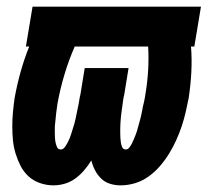

<svg xmlns="http://www.w3.org/2000/svg" viewBox="-20 -550 640 578"><path d="M141 8Q120 8 100 1Q80 -6 65.5 -19.5Q51 -33 42 -50.5Q33 -68 27 -87.5Q21 -107 19 -127.5Q17 -148 17 -169.5Q17 -191 19 -212.5Q21 -234 24 -255Q31 -294 42 -333.5Q53 -373 68 -410H58L78 -530H585L565 -410H555Q558 -372 556 -333Q554 -294 548 -255Q544 -234 539 -212.5Q534 -191 527 -170Q520 -149 510.5 -128Q501 -107 489 -87.5Q477 -68 461.5 -50Q446 -32 427 -18.5Q408 -5 386.5 1.5Q365 8 343 8Q326 8 310.5 3Q295 -2 284 -13Q273 -24 266 -37.5Q259 -51 255 -67Q245 -51 233 -37Q221 -23 206.5 -12.5Q192 -2 175 3Q158 8 141 8ZM359 -100Q365 -100 369.5 -106Q374 -112 377 -118Q380 -124 382.5 -130Q385 -136 387.5 -142Q390 -148 392 -154.5Q394 -161 395.5 -167Q397 -173 399 -179.5Q401 -186 402.5 -192.5Q404 -199 405.5 -205Q407 -211 408 -217.5Q409 -224 410.5 -230.5Q412 -237 413.5 -243Q415 -249 416 -255.5Q417 -262 418 -268Q424 -304 426 -339.5Q428 -375 426 -410H205Q187 -369 174 -325.5Q161 -282 153 -238Q152 -231 151 -223.5Q150 -216 149 -208.5Q148 -201 147.5 -193.5Q147 -186 146 -178.5Q145 -171 145 -164Q145 -157 145 -149.5Q145 -142 145.5 -134.5Q146 -127 147.5 -120Q149 -113 152 -106.5Q155 -100 163 -100Q170 -100 175 -107Q180 -114 183.5 -120.5Q187 -127 190 -134.5Q193 -142 195 -149Q197 -156 199.5 -163.5Q202 -171 204 -178Q206 -185 207.5 -192.5Q209 -200 210.5 -207Q212 -214 213.5 -221.5Q215 -229 216.5 -236Q218 -243 219 -250.5Q220 -258 222 -265L235 -345H367L354 -265Q352 -258 351 -250.5Q350 -243 349 -236Q348 -229 347 -221.5Q346 -214 345 -206.5Q344 -199 343.5 -192Q343 -185 342.5 -177.5Q342 -170 342 -163Q342 -156 342 -148.5Q342 -141 342.5 -134Q343 -127 344 -120Q345 -113 348 -106.5Q351 -100 359 -100Z"/></svg>

Font: Iosevka Curly Heavy Extended
Style: Italic
Weight: 900
Width: 7
Italic angle: -9°
Monospace: yes
Designer: Belleve Invis
Foundry: Belleve Invis
Version: Version 11.1.0; ttfautohint (v1.8.3)